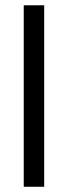

<svg xmlns="http://www.w3.org/2000/svg" viewBox="-20 -714 260 734"><path d="M148.9 0H70.8V-693.8H148.9Z"/></svg>

Font: Tinos
Style: Bold Italic
Weight: 700
Italic angle: -16.333°
Designer: Steve Matteson
Foundry: Monotype Imaging Inc.
Version: Version 1.23